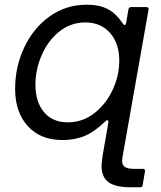

<svg xmlns="http://www.w3.org/2000/svg" viewBox="-20 -583 683 813"><path d="M584 201Q583 210 573 210H533Q469 210 439.5 188.5Q410 167 410 119Q410 107 414 79L439 -65V-68Q439 -73 436 -74Q433 -75 428 -71Q382 -26 340 -8Q298 10 245 10Q151 10 97.5 -49Q44 -108 44 -207Q44 -300 82.5 -382Q121 -464 190 -513.5Q259 -563 347 -563Q400 -563 435.5 -545Q471 -527 501 -482Q504 -477 508 -477Q512 -477 514 -485L524 -544Q526 -553 535 -553H600Q605 -553 607.5 -550Q610 -547 609 -542L498 86Q497 91 497 98Q497 116 509 124Q521 132 547 132H585Q590 132 592.5 135Q595 138 594 143ZM485 -326Q485 -399 446 -443.5Q407 -488 341 -488Q280 -488 232 -450Q184 -412 157 -350.5Q130 -289 130 -224Q130 -152 166 -108.5Q202 -65 267 -65Q329 -65 378.5 -103Q428 -141 456.5 -201.5Q485 -262 485 -326Z"/></svg>

Font: Open Sauce Two
Style: Italic
Weight: 400
Italic angle: -10°
Designer: Alfredo Marco Pradil
Foundry: Creative Sauce Fz LLC
Version: Version 1.477